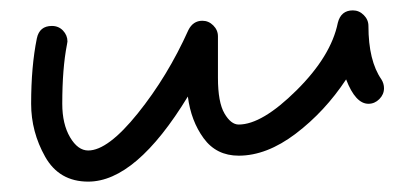

<svg xmlns="http://www.w3.org/2000/svg" viewBox="-20 -350 800 370"><path d="M720 -180Q720 -168 711 -159Q702 -150 690 -150Q665 -150 647 -197Q606 -135 550 -92.5Q494 -50 440 -50Q397 -50 372.5 -83.5Q348 -117 342 -164Q242 0 150 0Q94 0 67 -48Q40 -96 40 -150Q40 -222 51 -276Q56 -300 80 -300Q93 -300 101.5 -291Q110 -282 110 -270Q110 -269 109.5 -267Q109 -265 109 -264Q100 -218 100 -150Q100 -111 115 -85.5Q130 -60 150 -60Q188 -60 245.5 -131.5Q303 -203 343 -292Q352 -310 370 -310Q382 -310 391 -301Q400 -292 400 -280V-200Q400 -153 412.5 -131.5Q425 -110 440 -110Q485 -110 551.5 -176Q618 -242 631 -306Q637 -330 660 -330Q672 -330 681 -321Q690 -312 690 -300Q690 -233 715 -197Q720 -189 720 -180Z"/></svg>

Font: Pecita
Style: Book
Weight: 400
Width: 7
Version: Version 4.3